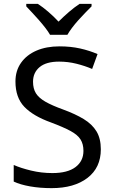

<svg xmlns="http://www.w3.org/2000/svg" viewBox="-20 -964 589 994"><path d="M502 -191Q502 -96 433 -43Q364 10 247 10Q187 10 136 1Q85 -8 51 -24V-110Q87 -94 140.5 -81Q194 -68 251 -68Q330 -68 371 -99Q412 -130 412 -183Q412 -218 397 -242Q382 -266 345 -286Q308 -306 244 -330Q152 -363 106 -411Q60 -459 60 -542Q60 -598 89 -639Q118 -680 169 -702Q220 -724 288 -724Q346 -724 395 -713Q444 -702 485 -684L457 -607Q420 -623 376 -634Q332 -645 286 -645Q219 -645 185 -616.5Q151 -588 151 -541Q151 -505 166 -481Q181 -457 215 -437.5Q249 -418 307 -397Q370 -374 413.5 -347.5Q457 -321 479.5 -284Q502 -247 502 -191ZM116 -944H176Q202 -927 230 -903Q258 -879 283 -852Q310 -879 338 -903Q366 -927 392 -944H454V-931Q440 -917 422 -898.5Q404 -880 386 -860Q368 -840 353 -820Q338 -800 329 -784H239Q230 -800 214.5 -820Q199 -840 181.5 -860Q164 -880 146.5 -898.5Q129 -917 116 -931Z"/></svg>

Font: BC Sans
Style: Regular
Weight: 400
Designer: Monotype Design Team
Province of B.C.
Foundry: Monotype Imaging Inc.
Version: Version 2.000;GOOG;noto-source:20170915:90ef993387c0